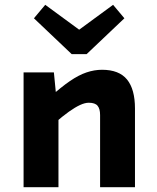

<svg xmlns="http://www.w3.org/2000/svg" viewBox="-20 -778 654 798"><path d="M204 -477 218 -333H223V0H78V-477ZM207 -266 187 -374Q234 -416 270.5 -441Q307 -466 339.5 -477Q372 -488 404 -488Q475 -488 508 -447.5Q541 -407 541 -327V0H396V-300Q396 -326 385.5 -338.5Q375 -351 349 -351Q333 -351 312.5 -341.5Q292 -332 266 -313.5Q240 -295 207 -266ZM497 -702 340 -553H301L300 -648L450 -758ZM121 -702 168 -758 318 -648 317 -553H278Z"/></svg>

Font: Intel One Mono Light
Style: Regular
Weight: 300
Monospace: yes
Designer: Fred Shallcrass
Foundry: Frere-Jones Type LLC
Version: Version 1.004